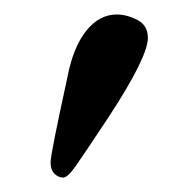

<svg xmlns="http://www.w3.org/2000/svg" viewBox="-20 -582 259 265"><path d="M141.1 -562Q155.3 -562 169.7 -554.4Q184.1 -546.9 184.1 -529.8Q184.1 -502.9 128.9 -418.9Q94.7 -367.2 84 -352.1Q73.2 -336.9 67.1 -336.9Q61 -336.9 55.4 -342Q49.8 -347.2 49.8 -358.2Q49.8 -369.1 73.2 -476.1Q81.1 -517.1 99.1 -539.6Q117.2 -562 141.1 -562Z"/></svg>

Font: Linux Libertine Initials
Style: Initials
Weight: 400
Designer: Philipp H. Poll
Foundry: Philipp H. Poll
Version: Version 5.0.6